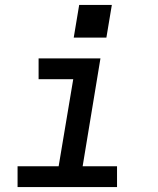

<svg xmlns="http://www.w3.org/2000/svg" viewBox="-20 -756 640 776"><path d="M51 0V-84H217L276 -436H136V-520H386L314 -84H453V0ZM278 -604 300 -736H432L410 -604Z"/></svg>

Font: Iosevka SS04 Medium Extended
Style: Italic
Weight: 500
Width: 7
Italic angle: -9°
Monospace: yes
Designer: Belleve Invis
Foundry: Belleve Invis
Version: Version 19.0.0; ttfautohint (v1.8.4)